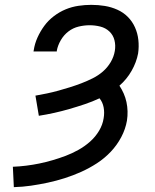

<svg xmlns="http://www.w3.org/2000/svg" viewBox="-20 -763 640 791"><path d="M37 8 33 -76Q60 -77 88 -80.5Q116 -84 142.5 -89.5Q169 -95 196.5 -103Q224 -111 250.5 -121Q277 -131 303 -145.5Q329 -160 351 -179.5Q373 -199 388 -224Q403 -249 407 -276Q411 -299 407 -320.5Q403 -342 390 -358Q360 -344 328.5 -333.5Q297 -323 266 -314Q235 -305 203.5 -298Q172 -291 140 -286L126 -369Q149 -373 173 -378Q197 -383 220.5 -389.5Q244 -396 268 -403.5Q292 -411 315.5 -420Q339 -429 362 -440.5Q385 -452 404 -468.5Q423 -485 436 -507Q449 -529 453 -553Q457 -576 451.5 -597.5Q446 -619 430.5 -633.5Q415 -648 393.5 -653.5Q372 -659 349 -659Q327 -659 304 -653.5Q281 -648 262 -633.5Q243 -619 230.5 -597.5Q218 -576 214 -554V-551H118L119 -556Q123 -583 134.5 -608.5Q146 -634 162.5 -656.5Q179 -679 202 -696.5Q225 -714 250.5 -724.5Q276 -735 303 -739Q330 -743 356 -743Q385 -743 412 -738.5Q439 -734 463.5 -723Q488 -712 506.5 -693.5Q525 -675 536 -650.5Q547 -626 550 -598.5Q553 -571 549 -543Q542 -506 522 -471Q502 -436 472 -410Q482 -395 489.5 -378Q497 -361 501 -342.5Q505 -324 505.5 -304.5Q506 -285 503 -266Q497 -231 479.5 -198Q462 -165 436.5 -138Q411 -111 379.5 -90.5Q348 -70 314.5 -55Q281 -40 246.5 -29Q212 -18 177 -10.5Q142 -3 107.5 2Q73 7 37 8Z"/></svg>

Font: Iosevka Aile Medium Oblique
Style: Regular
Weight: 500
Italic angle: -9°
Designer: Belleve Invis
Foundry: Belleve Invis
Version: Version 31.1.0; ttfautohint (v1.8.4)